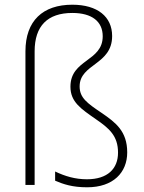

<svg xmlns="http://www.w3.org/2000/svg" viewBox="-20 -785 610 815"><path d="M456 -632C456 -714 394 -765 287 -765C162 -765 88 -697 88 -567V0H127V-567C127 -675 182 -730 287 -730C370 -730 416 -694 416 -631C416 -523 279 -534 279 -417C279 -352 324 -323 387 -279C444 -240 481 -208 481 -137C481 -69 437 -24 349 -24C299 -24 256 -37 214 -57V-18C249 -3 287 10 350 10C461 10 520 -53 520 -138C520 -228 471 -265 411 -306C350 -347 318 -370 318 -418C318 -515 456 -509 456 -632Z"/></svg>

Font: Noto Sans Sinhala UI ExtraLight
Style: Regular
Weight: 200
Designer: Jelle Bosma - Monotype Design Team
Foundry: Monotype Imaging Inc.
Version: Version 2.006